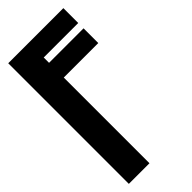

<svg xmlns="http://www.w3.org/2000/svg" viewBox="-270 -914 968 968"><g transform="rotate(-45 214.5 -430.0)"><path d="M165 0V-611H411V-716H165V-754H411V-860H18V0Z"/></g></svg>

Font: Ny Stormning
Style: Hf
Weight: 700
Designer: Robert Jablonski, Mew Too
Foundry: Cannot Into Space Fonts
Version: Version 0.90